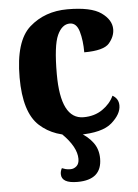

<svg xmlns="http://www.w3.org/2000/svg" viewBox="-54 -592 615 853"><g transform="rotate(-5 253.5 -166.0)"><path d="M281 10Q386 10 429 -28Q472 -66 472 -104Q472 -135 445 -150Q429 -115 393.5 -90.5Q358 -66 309 -66Q207 -66 207 -267Q207 -394 228 -440Q249 -486 284 -486Q314 -486 325.5 -446Q337 -406 337 -353Q424 -353 449 -382.5Q474 -412 474 -444Q474 -486 429 -518Q384 -550 279 -550Q178 -550 109.5 -489.5Q41 -429 41 -266Q41 -111 107 -50.5Q173 10 281 10ZM257 218Q366 218 366 123Q366 82 344 52Q322 22 283 0H206Q270 63 270 116Q270 138 258 148.5Q246 159 231 159Q218 159 209 156.5Q200 154 193 151Q186 164 186 177Q186 218 257 218Z"/></g></svg>

Font: Noto Serif SemiCondensed Extra
Style: Regular
Weight: 800
Width: 4
Designer: Monotype Design Team
Foundry: Monotype Imaging Inc.
Version: Version 1.002